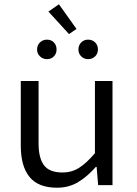

<svg xmlns="http://www.w3.org/2000/svg" viewBox="-20 -864 640 896"><path d="M246 12Q159 12 118 -38Q77 -88 77 -184V-486H160V-195Q160 -126 185.5 -92.5Q211 -59 272 -59Q314 -59 348.5 -80.5Q383 -102 423 -149V-486H505V0H438L431 -85H427Q390 -42 346 -15Q302 12 246 12ZM199 -588Q180 -588 166.5 -601Q153 -614 153 -633Q153 -653 166.5 -666Q180 -679 199 -679Q219 -679 231.5 -666Q244 -653 244 -633Q244 -614 231.5 -601Q219 -588 199 -588ZM391 -588Q372 -588 359 -601Q346 -614 346 -633Q346 -653 359 -666Q372 -679 391 -679Q411 -679 424 -666Q437 -653 437 -633Q437 -614 424 -601Q411 -588 391 -588ZM302 -705 206 -810 255 -844 337 -729Z"/></svg>

Font: SauceCodePro NFM
Style: Regular
Weight: 400
Monospace: yes
Designer: Paul D. Hunt, Teo Tuominen
Foundry: Adobe
Version: Version 2.042;hotconv 1.1.0;makeotfexe 2.6.0;Nerd Fonts 3.3.